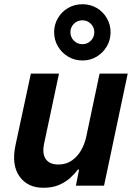

<svg xmlns="http://www.w3.org/2000/svg" viewBox="-20 -878 632 908"><path d="M370 -592Q333 -592 302.5 -610Q272 -628 254 -658.5Q236 -689 236 -726Q236 -762 254 -792.5Q272 -823 302.5 -840.5Q333 -858 370 -858Q407 -858 437 -840.5Q467 -823 485 -792.5Q503 -762 503 -726Q503 -689 485 -658.5Q467 -628 437 -610Q407 -592 370 -592ZM370 -669Q393 -669 409.5 -685.5Q426 -702 426 -726Q426 -749 409.5 -765.5Q393 -782 370 -782Q346 -782 329.5 -765.5Q313 -749 313 -726Q313 -702 329.5 -685.5Q346 -669 370 -669ZM185 10Q110 10 72 -44Q34 -98 53 -190L126 -530H259L188 -196Q179 -150 197 -125Q215 -100 256 -100Q293 -100 320 -119Q347 -138 364 -168Q381 -198 388 -232L451 -530H584L472 0H339L354 -76H348Q335 -58 313.5 -38Q292 -18 260.5 -4Q229 10 185 10Z"/></svg>

Font: Be Vietnam Pro SemiBold
Style: Italic
Weight: 600
Italic angle: -12°
Designer: Lam Bao, Tony Le, Vietanh Nguyen
Foundry: Yellow Type Foundry
Version: Version 1.002; ttfautohint (v1.8.3)